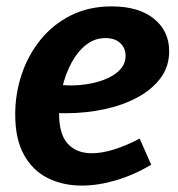

<svg xmlns="http://www.w3.org/2000/svg" viewBox="-20 -566 555 598"><path d="M234.5 12Q176 12 129.1 -11.2Q82.2 -34.4 54.8 -83.5Q27.4 -132.5 27.4 -209.7Q27.4 -274.1 47.5 -334.3Q67.6 -394.5 106.3 -442.3Q145.1 -490.1 200.8 -518.1Q256.5 -546.1 327.8 -546.1Q411.8 -546.1 459.3 -507.8Q506.9 -469.4 506.9 -406.3Q506.9 -358.6 480 -322.6Q453 -286.6 407.3 -262.2Q361.7 -237.8 304.1 -225.6Q246.5 -213.4 185.3 -213.4Q174.3 -213.4 165.5 -213.6Q156.7 -213.8 149.7 -214.4L157.4 -302.5Q167.7 -301.5 178.4 -300.7Q189.1 -299.9 200 -299.9Q231.1 -299.9 261.5 -305.7Q292 -311.5 316.6 -323Q341.3 -334.4 356.2 -351.8Q371.1 -369.3 371.1 -392.2Q371.1 -416.3 354.5 -431.8Q337.9 -447.4 308.5 -447.4Q274.3 -447.4 247.4 -425.8Q220.5 -404.2 202 -369.2Q183.5 -334.2 173.8 -293.1Q164 -252 164 -212.9Q164 -147.3 191.3 -118Q218.6 -88.7 265.3 -88.7Q297.8 -88.7 335.8 -100.7Q373.8 -112.7 415 -134.3L451 -52.8Q396.3 -20.6 340.8 -4.3Q285.3 12 234.5 12Z"/></svg>

Font: Bitter Thin
Style: Italic
Weight: 100
Italic angle: -9°
Designer: Sol Matas, and Bitter project Authors
Foundry: Sol Matas
Version: Version 2.002